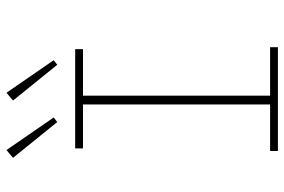

<svg xmlns="http://www.w3.org/2000/svg" viewBox="-162 -712 874 590"><g transform="rotate(-90 275.0 -417.0)"><path d="M106 0V-24H249V-599H114V-623H419V-599H276V-24H425V0ZM195 -678 85 -814 109 -834 209 -689ZM371 -678 261 -814 285 -834 385 -689Z"/></g></svg>

Font: Inconsolata SemiExpanded ExtraLight
Style: Regular
Weight: 200
Width: 6
Monospace: yes
Designer: Raph Levien, Cyreal, Brenton Simpson
Foundry: Raph Levien, Cyreal, Google
Version: Version 3.001; ttfautohint (v1.8.2.53-6de2)